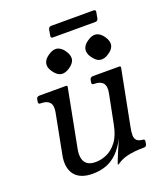

<svg xmlns="http://www.w3.org/2000/svg" viewBox="-138 -837 816 944"><g transform="rotate(-20 269.5 -365.0)"><path d="M184.8 11Q154.2 11 131 2.5Q107.8 -6 93 -23.6Q78.2 -41.2 73.5 -68Q68.8 -94.8 76.2 -130.2L115.5 -334Q122.5 -369 109 -385.5Q95.5 -402 63.5 -402H61Q48 -402 51 -415L53 -427Q56 -440 69 -440H208.2Q216.8 -440 214.5 -431.5L156.2 -129Q151.2 -104.5 154.8 -83.8Q158.2 -63 173.4 -50.6Q188.5 -38.2 219.5 -38.2Q247.5 -38.2 276.9 -51.1Q306.2 -64 330 -95Q353.8 -126 364.2 -180.2L394.5 -333.2Q401.5 -368.2 388.4 -385.1Q375.2 -402 343.2 -402H340.8Q327.5 -402 330.5 -415L332.5 -427Q335.5 -440 350.2 -440H486.5Q495.2 -440 493.8 -431.5L437.5 -142Q432.5 -117.5 432.5 -100.6Q432.5 -83.8 441.6 -74Q450.8 -64.2 474 -62Q484.5 -61 482.5 -50L479.5 -35.2Q477.5 -24 464.8 -24Q439 -24 414.4 -21.6Q389.8 -19.2 367.2 -12.5Q344.8 -5.8 325.8 7Q320.8 11 318 11H316.8Q314.8 11 315.5 9.8Q315.8 8.5 321.6 -7.2Q327.5 -23 338.8 -49.6Q350 -76.2 365.2 -110Q342.2 -65.2 315.1 -38.8Q288 -12.2 255.6 -0.6Q223.2 11 184.8 11ZM229.2 -627.5Q251 -623 267.8 -598Q284.2 -573.8 280.8 -553Q276.2 -532 251.2 -515.5Q227 -499 205.2 -502.8Q185.5 -506.8 167.8 -532Q150.5 -555.2 154.8 -577Q159.2 -598 184.2 -614.5Q208.5 -631 229.2 -627.5ZM434.2 -627.5Q456 -623 472.8 -598Q489.2 -573.8 485.8 -553Q481.2 -532 456.2 -515.5Q432 -499 410.2 -502.8Q390.5 -506.8 372.8 -532Q355.5 -555.2 359.8 -577Q364.2 -598 389.2 -614.5Q413.5 -631 434.2 -627.5ZM467 -699Q464 -686 451 -686H230Q217 -686 220 -699L225.5 -729.5Q228.5 -742.5 241.5 -742.5H462.5Q475.5 -742.5 472.5 -729.5Z"/></g></svg>

Font: Young Serif Light
Style: Italic
Weight: 300
Italic angle: -10.979°
Designer: Bastien Sozeau
Foundry: NBR — Bastien Sozeau
Version: Version 5.001